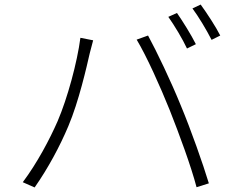

<svg xmlns="http://www.w3.org/2000/svg" viewBox="-20 -826 1040 843"><path d="M757 -769 719 -752C746 -714 782 -654 801 -613L840 -632C819 -674 782 -733 757 -769ZM861 -806 825 -789C853 -751 886 -696 909 -651L947 -670C928 -708 888 -769 861 -806ZM233 -294C198 -214 143 -110 80 -26L132 -3C191 -87 243 -184 280 -272C326 -380 361 -535 374 -592C379 -612 384 -630 389 -649L333 -660C319 -552 276 -394 233 -294ZM725 -343C767 -237 819 -96 843 -4L897 -21C871 -107 818 -257 775 -360C730 -471 668 -600 630 -670L580 -652C624 -579 684 -445 725 -343Z"/></svg>

Font: Noto Sans HK Light
Style: Regular
Weight: 300
Designer: Ryoko NISHIZUKA 西塚涼子 (kana, bopomofo & ideographs); Paul D. Hunt (Latin, Greek & Cyrillic); Sandoll Communications 산돌커뮤니
Foundry: Adobe
Version: Version 2.004;hotconv 1.0.118;makeotfexe 2.5.65603